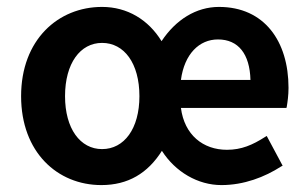

<svg xmlns="http://www.w3.org/2000/svg" viewBox="-20 -523 890 555"><path d="M275 -399C339 -399 383 -340 383 -245C383 -151 339 -92 275 -92C212 -92 168 -151 168 -245C168 -340 212 -399 275 -399ZM273 12C350 12 407 -22 448 -87C487 -26 552 12 620 12C685 12 745 -11 793 -42L797 -44L751 -130L746 -127C710 -104 678 -90 636 -90C567 -90 513 -133 503 -211H808L809 -215C811 -227 814 -247 814 -269C814 -404 744 -503 613 -503C547 -503 488 -466 447 -404C409 -466 348 -503 275 -503C148 -503 41 -408 41 -245C41 -83 146 12 273 12ZM610 -409C669 -409 702 -367 704 -292H503C513 -367 556 -409 610 -409Z"/></svg>

Font: Falling Sky
Style: Med
Weight: 500
Designer: Paul D. Hunt
Foundry: Adobe Systems Incorporated
Version: Version 1.02